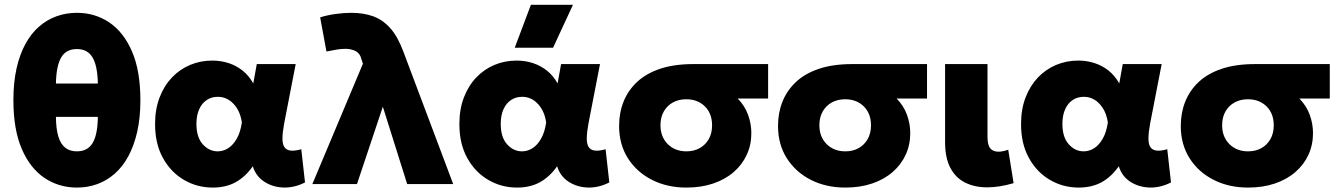

<svg xmlns="http://www.w3.org/2000/svg" viewBox="-20 -790 5744 824"><path d="M310 15Q233 15 171.2 -26.2Q109.5 -67.5 73.5 -150.8Q37.5 -234 37.5 -360Q37.5 -436 51 -496.2Q64.5 -556.5 89 -601.2Q113.5 -646 147.5 -675.8Q181.5 -705.5 222.8 -720.2Q264 -735 310 -735Q387 -735 448.5 -694Q510 -653 546.2 -569.8Q582.5 -486.5 582.5 -360Q582.5 -284.5 568.8 -224.2Q555 -164 530.5 -119Q506 -74 472 -44.2Q438 -14.5 397 0.2Q356 15 310 15ZM310 -140.5Q356 -140.5 377.5 -176.2Q399 -212 400 -288.5H220Q220.5 -237.5 230.2 -204.8Q240 -172 259.8 -156.2Q279.5 -140.5 310 -140.5ZM220 -431.5H400Q399 -482.5 389.2 -515.2Q379.5 -548 360 -563.8Q340.5 -579.5 310 -579.5Q264 -579.5 242.8 -543.8Q221.5 -508 220 -431.5Z M893 15Q826 15 769.8 -17.8Q713.5 -50.5 679.5 -111.5Q645.5 -172.5 645.5 -257.5Q645.5 -321.5 665 -372Q684.5 -422.5 718.2 -457.8Q752 -493 796.2 -511.5Q840.5 -530 891 -530Q928.5 -530 961.8 -519Q995 -508 1021.8 -486.5Q1048.5 -465 1067 -432L1082 -515H1249L1199.5 -260Q1192.5 -222 1192.2 -196.8Q1192 -171.5 1200.5 -158.8Q1209 -146 1226.8 -143.8Q1244.5 -141.5 1273 -149.5L1289 -7Q1242.5 16.5 1196 14.8Q1149.5 13 1113.8 -10.5Q1078 -34 1065 -76.5Q1033 -31 991.2 -8Q949.5 15 893 15ZM914 -140.5Q938.5 -140.5 959.8 -154.2Q981 -168 996.5 -195.5Q1012 -223 1018 -264.5Q1015.5 -282.5 1009.8 -298.8Q1004 -315 994.8 -328.8Q985.5 -342.5 973.5 -352.8Q961.5 -363 946.8 -368.8Q932 -374.5 914.5 -374.5Q887.5 -374.5 866.8 -360.5Q846 -346.5 834.5 -320.5Q823 -294.5 823 -258.5Q823 -201 850.2 -170.8Q877.5 -140.5 914 -140.5Z M1320.5 0 1537.5 -516.5 1530.5 -538Q1525 -561 1506 -570.8Q1487 -580.5 1462.5 -580.5Q1445.5 -580.5 1425 -577.2Q1404.5 -574 1381 -569L1354 -715.5Q1385.5 -725.5 1421.8 -730.2Q1458 -735 1487.5 -735Q1540.5 -735 1581.8 -720Q1623 -705 1655 -669Q1687 -633 1710.5 -570L1925 0H1727.5L1623 -332L1512 0Z M2199 15Q2132 15 2075.8 -17.8Q2019.5 -50.5 1985.5 -111.5Q1951.5 -172.5 1951.5 -257.5Q1951.5 -321.5 1971 -372Q1990.5 -422.5 2024.2 -457.8Q2058 -493 2102.2 -511.5Q2146.5 -530 2197 -530Q2234.5 -530 2267.8 -519Q2301 -508 2327.8 -486.5Q2354.5 -465 2373 -432L2388 -515H2555L2505.5 -260Q2498.5 -222 2498.2 -196.8Q2498 -171.5 2506.5 -158.8Q2515 -146 2532.8 -143.8Q2550.5 -141.5 2579 -149.5L2595 -7Q2548.5 16.5 2502 14.8Q2455.5 13 2419.8 -10.5Q2384 -34 2371 -76.5Q2339 -31 2297.2 -8Q2255.5 15 2199 15ZM2220 -140.5Q2244.5 -140.5 2265.8 -154.2Q2287 -168 2302.5 -195.5Q2318 -223 2324 -264.5Q2321.5 -282.5 2315.8 -298.8Q2310 -315 2300.8 -328.8Q2291.5 -342.5 2279.5 -352.8Q2267.5 -363 2252.8 -368.8Q2238 -374.5 2220.5 -374.5Q2193.5 -374.5 2172.8 -360.5Q2152 -346.5 2140.5 -320.5Q2129 -294.5 2129 -258.5Q2129 -201 2156.2 -170.8Q2183.5 -140.5 2220 -140.5ZM2189 -585 2258.5 -769.5H2439L2353.5 -585Z M2925.5 15Q2843.5 15 2778.2 -18Q2713 -51 2675 -110.5Q2637 -170 2637 -249.5Q2637 -305.5 2656 -353.5Q2675 -401.5 2713.8 -438Q2752.5 -474.5 2812.8 -494.8Q2873 -515 2956 -515H3276.5V-367H3146Q3176.5 -336 3190.5 -297.2Q3204.5 -258.5 3204.5 -218.5Q3204.5 -168.5 3185 -126Q3165.5 -83.5 3129 -51.8Q3092.5 -20 3041 -2.5Q2989.5 15 2925.5 15ZM2926 -140.5Q2958 -140.5 2982.8 -154.2Q3007.5 -168 3021.8 -193Q3036 -218 3036 -252Q3036 -303 3005 -333.5Q2974 -364 2925 -364Q2893 -364 2868.2 -350.5Q2843.5 -337 2829 -312Q2814.5 -287 2814.5 -253Q2814.5 -202.5 2845.8 -171.5Q2877 -140.5 2926 -140.5Z M3607.5 15Q3525.5 15 3460.2 -18Q3395 -51 3357 -110.5Q3319 -170 3319 -249.5Q3319 -305.5 3338 -353.5Q3357 -401.5 3395.8 -438Q3434.5 -474.5 3494.8 -494.8Q3555 -515 3638 -515H3958.5V-367H3828Q3858.5 -336 3872.5 -297.2Q3886.5 -258.5 3886.5 -218.5Q3886.5 -168.5 3867 -126Q3847.5 -83.5 3811 -51.8Q3774.5 -20 3723 -2.5Q3671.5 15 3607.5 15ZM3608 -140.5Q3640 -140.5 3664.8 -154.2Q3689.5 -168 3703.8 -193Q3718 -218 3718 -252Q3718 -303 3687 -333.5Q3656 -364 3607 -364Q3575 -364 3550.2 -350.5Q3525.5 -337 3511 -312Q3496.5 -287 3496.5 -253Q3496.5 -202.5 3527.8 -171.5Q3559 -140.5 3608 -140.5Z M4217 14Q4162.5 14 4121.8 -6.5Q4081 -27 4058.5 -69.8Q4036 -112.5 4036 -179.5V-515H4218V-202.5Q4218 -167.5 4230 -153.2Q4242 -139 4264.5 -139Q4274 -139 4284.8 -141.2Q4295.5 -143.5 4307 -147.5L4330 -4Q4299.5 5 4271.2 9.5Q4243 14 4217 14Z M4609.5 15Q4542.5 15 4486.2 -17.8Q4430 -50.5 4396 -111.5Q4362 -172.5 4362 -257.5Q4362 -321.5 4381.5 -372Q4401 -422.5 4434.8 -457.8Q4468.5 -493 4512.8 -511.5Q4557 -530 4607.5 -530Q4645 -530 4678.2 -519Q4711.5 -508 4738.2 -486.5Q4765 -465 4783.5 -432L4798.5 -515H4965.5L4916 -260Q4909 -222 4908.8 -196.8Q4908.5 -171.5 4917 -158.8Q4925.5 -146 4943.2 -143.8Q4961 -141.5 4989.5 -149.5L5005.5 -7Q4959 16.5 4912.5 14.8Q4866 13 4830.2 -10.5Q4794.5 -34 4781.5 -76.5Q4749.5 -31 4707.8 -8Q4666 15 4609.5 15ZM4630.5 -140.5Q4655 -140.5 4676.2 -154.2Q4697.5 -168 4713 -195.5Q4728.5 -223 4734.5 -264.5Q4732 -282.5 4726.2 -298.8Q4720.5 -315 4711.2 -328.8Q4702 -342.5 4690 -352.8Q4678 -363 4663.2 -368.8Q4648.5 -374.5 4631 -374.5Q4604 -374.5 4583.2 -360.5Q4562.5 -346.5 4551 -320.5Q4539.5 -294.5 4539.5 -258.5Q4539.5 -201 4566.8 -170.8Q4594 -140.5 4630.5 -140.5Z M5336 15Q5254 15 5188.8 -18Q5123.5 -51 5085.5 -110.5Q5047.5 -170 5047.5 -249.5Q5047.5 -305.5 5066.5 -353.5Q5085.5 -401.5 5124.2 -438Q5163 -474.5 5223.2 -494.8Q5283.5 -515 5366.5 -515H5687V-367H5556.5Q5587 -336 5601 -297.2Q5615 -258.5 5615 -218.5Q5615 -168.5 5595.5 -126Q5576 -83.5 5539.5 -51.8Q5503 -20 5451.5 -2.5Q5400 15 5336 15ZM5336.5 -140.5Q5368.5 -140.5 5393.2 -154.2Q5418 -168 5432.2 -193Q5446.5 -218 5446.5 -252Q5446.5 -303 5415.5 -333.5Q5384.5 -364 5335.5 -364Q5303.5 -364 5278.8 -350.5Q5254 -337 5239.5 -312Q5225 -287 5225 -253Q5225 -202.5 5256.2 -171.5Q5287.5 -140.5 5336.5 -140.5Z"/></svg>

Font: Geologica ExtraBold
Style: Regular
Weight: 800
Designer: Sindre Bremnes, Frode Helland
Foundry: Monokrom Skriftforlag AS
Version: Version 1.010;gftools[0.9.28]